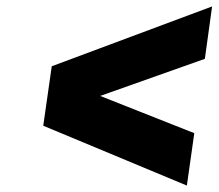

<svg xmlns="http://www.w3.org/2000/svg" viewBox="-20 -620 676 594"><path d="M113.8 -231 140.1 -415 636.2 -600.1 613.8 -438 290 -323.2 581.1 -208 558.1 -45.9Z"/></svg>

Font: Trueno UltraBlack
Style: Italic
Weight: 950
Designer: Julieta Ulanovsky
Foundry: Julieta Ulanovsky
Version: Version 3.001b | FøM Fix